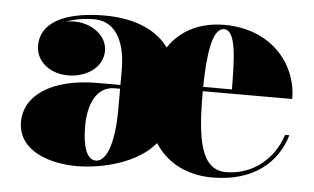

<svg xmlns="http://www.w3.org/2000/svg" viewBox="-41 -532 986 602"><g transform="rotate(5 452.0 -231.0)"><path d="M66 -356C66 -305 112 -271 167.5 -271C222.5 -271 276.5 -303 276.5 -358C276.5 -404 230 -441 172.5 -441C164 -441 156 -440 147.5 -438.5C177 -450 210.5 -453.5 233.5 -453.5C313.5 -453.5 334 -371.5 334 -304.5V-255.5H262C120 -255.5 33.5 -197.5 33.5 -113.5C33.5 -19.5 139.5 10 218.5 10C299 10 409.5 -17 464.5 -84C503.5 -22.5 569 8.5 645.5 8.5C776.5 8.5 849.5 -57.5 875.5 -144.5H862C837 -66.5 770.5 -12 687.5 -12C608.5 -12 593 -107.5 593 -251.5C593 -253.5 593 -256 593 -258.5H874.5C874.5 -367.5 791.5 -471.5 642.5 -471.5C569 -471.5 506 -442.5 468 -385C434.5 -432.5 368 -468 266 -468C170 -468 66 -443 66 -356ZM683.5 -272H593C594.5 -376.5 606 -458 642.5 -458C681.5 -458 682.5 -366.5 683.5 -272ZM278 -12.5C250 -12.5 235 -51 235 -118C235 -179 256 -243.5 317 -243.5H334V-180.5C334 -63 308 -12.5 278 -12.5Z"/></g></svg>

Font: Bodoni* 16pt Fatface
Style: Regular
Weight: 900
Version: Version 2.3